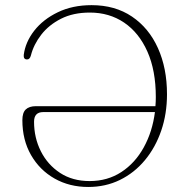

<svg xmlns="http://www.w3.org/2000/svg" viewBox="-20 -732 738 764"><path d="M69 -254Q69 -283.5 82.5 -296.5Q96 -309.5 123 -309.5H598.5Q600 -327.5 600 -346Q600 -451.5 566.5 -526.8Q533 -602 474 -642Q415 -682 337.5 -682Q271.5 -682 223 -657.5Q174.5 -633 144.2 -594Q114 -555 103 -511.5Q98.5 -495 87.5 -495.5Q73 -495.5 74.5 -513.5Q81 -564.5 116.2 -609.8Q151.5 -655 210 -683.2Q268.5 -711.5 344.5 -711.5Q438 -711.5 505.2 -666Q572.5 -620.5 608.5 -540.5Q644.5 -460.5 644.5 -357Q644.5 -279 621.5 -212Q598.5 -145 556.5 -94.5Q514.5 -44 457.2 -16Q400 12 331 12Q256.5 12 197.2 -21.5Q138 -55 103.5 -115Q69 -175 69 -254ZM115.5 -247.5Q115.5 -184 142.5 -130.2Q169.5 -76.5 219 -44Q268.5 -11.5 336.5 -11.5Q408 -11.5 463 -47.5Q518 -83.5 552.2 -145.8Q586.5 -208 596.5 -286H152Q115.5 -286 115.5 -247.5Z"/></svg>

Font: Fraunces 9pt Soft Thin
Style: Regular
Weight: 100
Version: Version 1.000;[b76b70a41]